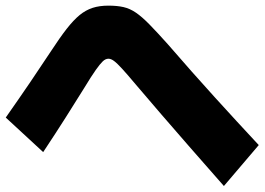

<svg xmlns="http://www.w3.org/2000/svg" viewBox="-20 -694 920 667"><path d="M757.8 -47.8Q692.2 -122.2 638.9 -183.3Q585.6 -244.4 540 -297.2Q494.4 -350 451.1 -401.1Q422.2 -435.6 404.4 -455Q386.7 -474.4 376.1 -482.2Q365.6 -490 356.7 -490Q346.7 -490 337.2 -481.1Q327.8 -472.2 312.8 -451.1Q297.8 -430 272.2 -387.8Q243.3 -341.1 209.4 -287.8Q175.6 -234.4 130 -165.6L0 -285.6Q46.7 -352.2 85.6 -409.4Q124.4 -466.7 156.7 -515.6Q187.8 -563.3 211.7 -593.9Q235.6 -624.4 256.7 -641.7Q277.8 -658.9 301.7 -666.7Q325.6 -674.4 356.7 -674.4Q386.7 -674.4 408.9 -669.4Q431.1 -664.4 452.2 -650Q473.3 -635.6 499.4 -608.9Q525.6 -582.2 563.3 -540Q648.9 -441.1 726.1 -356.1Q803.3 -271.1 878.9 -190Z"/></svg>

Font: Paperlogy 9 Black
Style: Regular
Weight: 900
Designer: redesigned by Lee Juim, glyphs from Gmarket Sans & Montserrat
Foundry: PT&
Version: Version 1.001